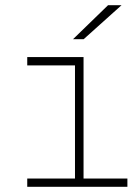

<svg xmlns="http://www.w3.org/2000/svg" viewBox="-20 -720 540 740"><path d="M85 0V-32H269V-468H85V-500H302V-32H471V0ZM302.5 -569H261.5L396.5 -700H448.5Z"/></svg>

Font: Trispace Thin Thin
Style: Regular
Weight: 250
Version: Version 1.210